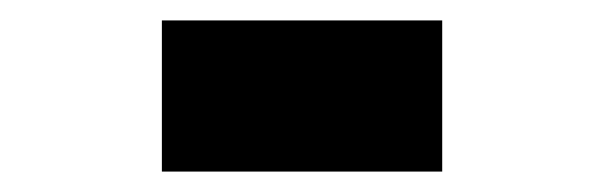

<svg xmlns="http://www.w3.org/2000/svg" viewBox="-20 -398 590 188"><path d="M138.5 -230V-378H413V-230Z"/></svg>

Font: Trispace SemiCondensed ExtraBold
Style: Regular
Weight: 800
Width: 4
Designer: Tyler Finck
Foundry: Etcetera Type Company
Version: Version 1.210; ttfautohint (v1.8.3)